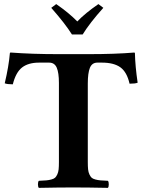

<svg xmlns="http://www.w3.org/2000/svg" viewBox="-20 -907 692 929"><path d="M404.8 -123Q404.8 -101.6 406.2 -87.6Q407.7 -73.7 412.6 -63.2Q417.5 -52.7 423.1 -47.4Q428.7 -42 441.4 -38.6Q454.1 -35.2 466.6 -34.2Q479 -33.2 502 -32.2Q506.3 -27.8 506.3 -15.1Q506.3 -2.4 502 2Q402.3 0 333 0Q265.6 0 168 2Q163.6 -2.4 163.6 -15.1Q163.6 -27.8 168 -32.2Q190.9 -33.2 203.4 -34.2Q215.8 -35.2 228.5 -38.6Q241.2 -42 246.8 -47.4Q252.4 -52.7 257.3 -63.2Q262.2 -73.7 263.7 -87.6Q265.1 -101.6 265.1 -123V-505.9Q265.1 -554.7 254.6 -579.3Q244.1 -604 217.8 -604H168.9Q117.2 -604 86.9 -580.6Q56.6 -557.1 42 -499Q15.1 -499 2.9 -503.9Q22.5 -586.4 27.8 -649.9Q27.8 -652.8 32.2 -652.8Q133.8 -645 265.1 -645H405.8Q538.6 -645 629.9 -652.8Q630.9 -652.8 631.8 -651.6Q632.8 -650.4 632.8 -649.9Q634.3 -585.9 646 -506.8Q634.8 -502 606.9 -502Q594.2 -558.1 562.7 -581.1Q531.2 -604 473.1 -604H451.2Q425.3 -604 415 -578.9Q404.8 -553.7 404.8 -502.9ZM328.1 -740.2Q295.4 -792.5 228 -869.1L252 -887.2Q313 -845.2 354 -803.2Q391.6 -842.8 456.1 -887.2L480 -869.1Q414.6 -796.4 379.9 -740.2Z"/></svg>

Font: Common Serif
Style: Bold
Weight: 700
Designer: Philipp H. Poll, Khaled Hosny
Foundry: Stefan Peev, Context Ltd.
Version: Version 1.026